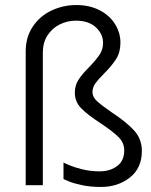

<svg xmlns="http://www.w3.org/2000/svg" viewBox="-20 -735 600 762"><path d="M283 -715Q335 -715 375 -694.5Q415 -674 436.5 -639.5Q458 -605 458 -566Q458 -528 441 -501Q424 -474 392 -442Q369 -419 358 -403.5Q347 -388 347 -369Q347 -350 365 -333.5Q383 -317 422 -290Q480 -252 511.5 -218Q543 -184 543 -136Q543 -68 495.5 -30.5Q448 7 381 7Q339 7 306 0Q273 -7 252.5 -15.5Q232 -24 232 -25V-90Q237 -87 256 -79Q275 -71 307 -63Q339 -55 376 -55Q417 -55 445 -76Q473 -97 473 -138Q473 -169 450 -191.5Q427 -214 379 -246Q328 -279 302.5 -305Q277 -331 277 -367Q277 -396 291.5 -418.5Q306 -441 335 -470Q362 -498 375.5 -518.5Q389 -539 389 -565Q389 -600 360.5 -626.5Q332 -653 281 -653Q247 -653 217 -638Q187 -623 168.5 -594.5Q150 -566 150 -526V0H82V-531Q82 -588 110.5 -630Q139 -672 185 -693.5Q231 -715 283 -715Z"/></svg>

Font: Museo Sans Light
Style: Regular
Weight: 300
Designer: Jos Buivenga
Foundry: Jos Buivenga & Rosetta Type Foundry (extension, remastering)
Version: Version 3.600;PS 1.000;hotconv 1.0.88;makeotf.lib2.5.647800;